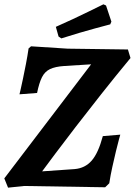

<svg xmlns="http://www.w3.org/2000/svg" viewBox="-24 -869 628 894"><path d="M465.7 3 87.9 -3 13.5 4.8 -4 -38.4 400.3 -569.5 274.9 -561.7Q233.1 -558.9 208.9 -547.3Q184.7 -535.7 171.5 -509.6Q158.3 -483.5 148.6 -436.1L66.7 -429.9Q66.7 -429.9 71.5 -450Q76.2 -470.2 82.9 -502.2Q89.6 -534.3 96.9 -571.7Q104.1 -609.1 109.1 -643.5L120.5 -653.4L291.1 -642.4L571.6 -638.6L583.6 -598.8Q512.9 -513.4 448 -431.3Q383.1 -349.3 328.2 -277.9Q273.2 -206.6 233.1 -152.9Q192.9 -99.2 172.2 -71.1L323.5 -81.7Q372.1 -85.8 402.9 -121.1Q433.7 -156.4 454.8 -235.2L536.1 -242Q536.1 -242 530.1 -220.6Q524.2 -199.3 516 -165.3Q507.8 -131.3 499.1 -91.9Q490.4 -52.6 484.8 -15.7ZM489.3 -755.6Q489.3 -755.6 470.1 -750.5Q450.8 -745.4 418.2 -736.6Q385.5 -727.7 344.9 -715.8Q304.3 -703.8 261.7 -690.2L248.7 -698.8L236 -744Q275.9 -761.5 315.5 -780.1Q355.1 -798.7 387 -814.3Q418.9 -829.8 438.2 -839.4Q457.5 -848.9 457.5 -848.9L469.7 -843.4L494.7 -768.3Z"/></svg>

Font: Alegreya
Style: Italic
Weight: 400
Italic angle: -7°
Designer: Juan Pablo del Peral
Foundry: Huerta Tipografica
Version: Version 2.009